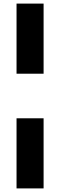

<svg xmlns="http://www.w3.org/2000/svg" viewBox="-20 -828 335 1068"><path d="M72 -418V-808H222.5V-418ZM72 220V-170H222.5V220Z"/></svg>

Font: Encode Sans SmExp
Style: Bold
Weight: 700
Width: 6
Designer: Multiple Designers
Foundry: Impallari Type
Version: Version 3.002; ttfautohint (v1.8.3) -l 8 -r 50 -G 200 -x 14 